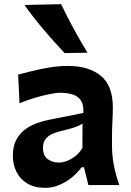

<svg xmlns="http://www.w3.org/2000/svg" viewBox="-20 -880 621 913"><path d="M261 -106.9Q229.2 -106.9 206.8 -123.3Q184.4 -139.7 184.4 -178Q184.4 -203 196.6 -218.6Q208.9 -234.2 228.7 -243.2Q248.6 -252.2 271.1 -257.2Q305.5 -265.3 324.8 -271.3Q344.1 -277.3 354.6 -282.3Q365.2 -287.4 372.3 -292.1L371.9 -176.4Q358.5 -153.7 338.9 -138.1Q319.2 -122.6 298.6 -114.8Q277.9 -106.9 261 -106.9ZM195.8 13.3Q229.2 13.3 261.6 -0.2Q294 -13.7 321.5 -36.2Q349 -58.7 368 -84.7H379.4L400.2 0H547.6Q529 -51.7 520.8 -97.7Q512.6 -143.8 512.6 -184.7V-234Q512.6 -265.7 514.6 -304.1Q516.6 -342.6 516.6 -369Q516.6 -473.4 459 -519.9Q401.4 -566.5 303.2 -566.5Q260.3 -566.5 215.7 -559.2Q171.1 -551.8 132.1 -542.1Q93.1 -532.4 66.2 -525.3L72.8 -389Q109 -404.4 147.7 -415.5Q186.5 -426.7 217.6 -432.8Q248.6 -439 262.5 -439Q298.8 -439 324.9 -431Q351 -423.1 364.6 -402.3Q378.2 -381.5 376.6 -342.9L212.9 -310.4Q188.4 -305.6 158.7 -295.4Q129 -285.3 102.3 -266.6Q75.6 -247.9 58.4 -217Q41.1 -186.2 41.1 -139.8Q41.1 -97.4 58.5 -62.6Q75.9 -27.8 110.2 -7.3Q144.5 13.3 195.8 13.3ZM287.2 -627.6 395.9 -629.4Q360.9 -687.4 329.5 -744.8Q298.2 -802.1 270.6 -860.2L96.6 -856.3Q137.9 -797.5 186.4 -740.3Q235 -683.1 287.2 -627.6Z"/></svg>

Font: Pinar-VF-FD
Style: Regular
Weight: 300
Designer: Amin Abedi
Version: Version 3.0